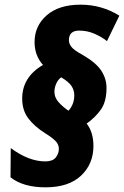

<svg xmlns="http://www.w3.org/2000/svg" viewBox="-20 -786 531 822"><path d="M213 -393Q213 -410 220.5 -427.5Q228 -445 242 -455Q274 -436 286 -418Q298 -400 298 -378Q298 -356 290.5 -339Q283 -322 273 -312Q247 -330 230 -349.5Q213 -369 213 -393ZM380 -161Q380 -220 351 -257Q388 -283 412 -317Q436 -351 436 -410Q436 -449 413.5 -483.5Q391 -518 332 -552Q297 -571 286 -585Q275 -599 275 -614Q275 -655 319 -655Q353 -655 383.5 -642Q414 -629 438 -610L491 -719Q415 -766 325 -766Q232 -766 180 -720.5Q128 -675 128 -606Q128 -548 164 -508Q75 -456 75 -364Q75 -314 101 -279.5Q127 -245 174 -215Q199 -200 215.5 -184.5Q232 -169 232 -149Q232 -128 218.5 -111.5Q205 -95 174 -95Q103 -95 26 -152L25 -27Q79 16 175 16Q274 16 327 -34Q380 -84 380 -161Z"/></svg>

Font: Noto Sans Display SemiCondensed Black
Style: Italic
Weight: 900
Width: 4
Designer: Monotype Design team
Foundry: Monotype Imaging Inc.
Version: 1.000